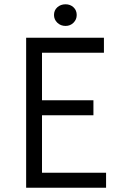

<svg xmlns="http://www.w3.org/2000/svg" viewBox="-20 -876 580 896"><path d="M102 -700H465V-630H176V-408H416V-338H176V-70H475V0H102ZM286 -755Q263 -755 247.5 -770Q232 -785 232 -806Q232 -828 247.5 -842Q263 -856 286 -856Q308 -856 323 -842Q338 -828 338 -806Q338 -785 323 -770Q308 -755 286 -755Z"/></svg>

Font: Tilda Sans
Style: Regular
Weight: 400
Designer: ParaType Ltd
Foundry: ParaType Ltd
Version: Version 1.009